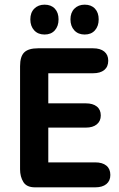

<svg xmlns="http://www.w3.org/2000/svg" viewBox="-20 -803 512 823"><path d="M187 -489H379Q410 -489 427 -503Q444 -517 444 -543Q444 -568 427 -582Q410 -596 379 -596H143Q102 -596 84 -578.5Q66 -561 66 -519V-77Q66 -46 80 -23Q94 0 130 0H388Q419 0 436 -14Q453 -28 453 -53Q453 -79 436 -93Q419 -107 388 -107H187V-256H348Q378 -256 395 -270Q412 -284 412 -308Q412 -333 395 -346.5Q378 -360 348 -360H187ZM171 -783Q144 -783 127 -766Q110 -749 110 -720Q110 -691 126.5 -673Q143 -655 171 -655Q199 -655 215 -673Q231 -691 231 -720Q231 -749 215 -766Q199 -783 171 -783ZM343 -783Q316 -783 299 -766Q282 -749 282 -720Q282 -691 298.5 -673Q315 -655 343 -655Q371 -655 387 -673Q403 -691 403 -720Q403 -749 387 -766Q371 -783 343 -783Z"/></svg>

Font: Beiruti
Style: Bold
Weight: 700
Designer: Arlette Boutros
Foundry: Boutros
Version: Version 1.41